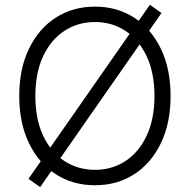

<svg xmlns="http://www.w3.org/2000/svg" viewBox="-20 -765 793 803"><path d="M377.4 9.8Q284.7 9.8 213.1 -36.4Q141.6 -82.5 101.1 -166.5Q60.5 -250.5 60.5 -363.3Q60.5 -477.1 101.1 -561Q141.6 -645 213.1 -691.2Q284.7 -737.3 377.4 -737.3Q469.7 -737.3 541 -691.2Q612.3 -645 652.8 -561Q693.4 -477.1 693.4 -363.3Q693.4 -250 652.8 -166Q612.3 -82 541 -36.1Q469.7 9.8 377.4 9.8ZM377.4 -54.7Q448.2 -54.7 504.4 -91.3Q560.5 -127.9 593.3 -197.3Q626 -266.6 626 -363.3Q626 -460.9 593.3 -530Q560.5 -599.1 504.4 -636Q448.2 -672.9 377.4 -672.9Q306.2 -672.9 249.8 -636.2Q193.4 -599.6 160.6 -530.3Q127.9 -460.9 127.9 -363.3Q127.9 -266.6 160.4 -197.5Q192.9 -128.4 249.3 -91.6Q305.7 -54.7 377.4 -54.7ZM147.9 17.6 99.1 -17.1 606.9 -745.1 655.3 -710.4Z"/></svg>

Font: Inter 17pt Light
Style: Regular
Weight: 300
Version: Version 4.001;git-66647c0bb